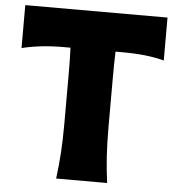

<svg xmlns="http://www.w3.org/2000/svg" viewBox="-56 -862 845 914"><g transform="rotate(5 367.0 -405.0)"><path d="M246.1 0Q254.4 -64.9 258.3 -125.7Q262.2 -186.5 262.2 -263.2V-504.9Q262.2 -538.1 261.7 -567.6Q261.2 -597.2 259.8 -626.5H231Q168 -626.5 119.6 -620.8Q71.3 -615.2 27.8 -604.5V-809.6H707.5V-604.5Q664.6 -615.7 616 -621.1Q567.4 -626.5 504.4 -626.5H475.1Q474.1 -597.2 473.6 -567.6Q473.1 -538.1 473.1 -504.9V-263.2Q473.1 -186.5 477.1 -125.7Q481 -64.9 489.7 0Z"/></g></svg>

Font: Pinar DS4 ExtraBold
Style: Regular
Weight: 800
Designer: Amin Abedi
Version: Version 3.000